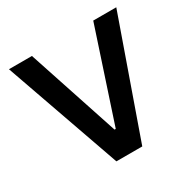

<svg xmlns="http://www.w3.org/2000/svg" viewBox="-161 -887 1045 1046"><g transform="rotate(-30 362.0 -363.5)"><path d="M169 -727.3 358.3 -154.8H365.8L554.7 -727.3H699.6L443.2 0H280.5L24.5 -727.3Z"/></g></svg>

Font: InterMG SemiBold
Style: Regular
Weight: 600
Designer: Rasmus Andersson
Foundry: rsms
Version: Version 3.019;December 26, 2023;FontCreator 15.0.0.2955 64-b